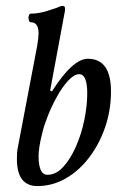

<svg xmlns="http://www.w3.org/2000/svg" viewBox="-20 -614 395 647"><path d="M106 13Q37 13 37 -78Q37 -87 37.5 -98Q38 -109 41 -122L105 -458Q110 -487 110 -501Q110 -539 84 -539Q79 -539 77 -546.5Q75 -554 77 -561Q79 -568 84 -568Q105 -568 132 -575Q144 -579 157 -583Q170 -587 177 -590Q183 -593 186.5 -593.5Q190 -594 192 -594Q199 -594 199 -586Q199 -583 199 -579.5Q199 -576 198 -573L149 -309L155 -306Q225 -416 276 -416Q354 -416 354 -306Q354 -243 334.5 -186Q315 -129 281 -84Q247 -39 202 -13Q157 13 106 13ZM140 -25Q169 -25 193.5 -52Q218 -79 236.5 -121.5Q255 -164 264.5 -211.5Q274 -259 274 -299Q274 -364 247 -364Q230 -364 210 -342.5Q190 -321 172 -288.5Q154 -256 141 -223Q128 -190 123 -168Q116 -141 113 -121.5Q110 -102 110 -88Q110 -25 140 -25Z"/></svg>

Font: Junicode Two Beta Condensed Medium
Style: Italic
Weight: 500
Width: 3
Italic angle: -9°
Version: Version 1.053; ttfautohint (v1.8.4)